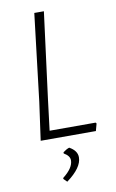

<svg xmlns="http://www.w3.org/2000/svg" viewBox="-95 -690 582 966"><g transform="rotate(-10 195.5 -206.5)"><path d="M360 -42 364 -37 354 0H72L99 -194L152 -639H201L144 -197L125 -42ZM207 59Q247 81 247 115Q247 168 168 226L151 209V204Q205 162 205 123Q205 100 175 83V77Q192 64 207 59Z"/></g></svg>

Font: Alegreya Sans Light
Style: Italic
Weight: 300
Italic angle: -7°
Designer: Juan Pablo del Peral
Foundry: Huerta Tipografica
Version: Version 2.007